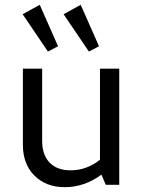

<svg xmlns="http://www.w3.org/2000/svg" viewBox="-20 -767 598 797"><path d="M349 -553 244 -708 315 -747 391 -575ZM179 -553 74 -708 145 -747 221 -575ZM249 10Q171 10 123 -38Q75 -86 75 -166V-482H155V-182Q155 -124 186 -92Q217 -60 273 -60Q340 -60 395 -104V-482H475V0H419L401 -42Q330 10 249 10Z"/></svg>

Font: Cantarell
Style: Regular
Weight: 400
Designer: Dave Crossland, Nikolaus Waxweiler, Florian Fecher, Jacques Le Bailly, Eben Sorkin, Alexei Vanyashin, Alexios Zavras, Em
Version: Version 0.303